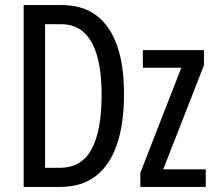

<svg xmlns="http://www.w3.org/2000/svg" viewBox="-20 -734 849 754"><path d="M467 -366Q467 -246 438.5 -164.5Q410 -83 354.5 -41.5Q299 0 217 0H73V-714H223Q303 -714 357 -674.5Q411 -635 439 -557.5Q467 -480 467 -366ZM379 -362Q379 -454 361 -515.5Q343 -577 308 -608Q273 -639 220 -639H157V-75H214Q300 -75 339.5 -147.5Q379 -220 379 -362ZM788 0H531V-55L692 -468H541V-537H781V-478L621 -69H788Z"/></svg>

Font: Noto Sans ExtraCondensed
Style: Regular
Weight: 400
Width: 2
Designer: Monotype Design Team
Foundry: Monotype Imaging Inc.
Version: Version 2.013